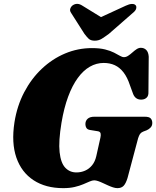

<svg xmlns="http://www.w3.org/2000/svg" viewBox="-20 -963 810 996"><path d="M457 -713.5Q497.5 -713.5 525.2 -706.5Q553 -699.5 571.5 -690Q590 -680.5 602 -673.5Q614 -666.5 623 -666.5Q634 -666.5 645 -673.8Q656 -681 666.8 -690.8Q677.5 -700.5 688.5 -707.8Q699.5 -715 710.5 -715Q728 -715 739 -703.5Q750 -692 751.5 -669L750 -486.5Q751 -466.5 741.2 -457Q731.5 -447.5 717 -446.5Q701 -445 689.2 -452Q677.5 -459 671 -474.5L654 -521Q640.5 -562 620.8 -587.5Q601 -613 575.5 -624.8Q550 -636.5 518 -636.5Q480 -636.5 446 -617Q412 -597.5 383.5 -558.5Q355 -519.5 333.5 -461.5Q312 -403.5 299 -326.5Q283 -230 289.2 -173.5Q295.5 -117 318.8 -92.8Q342 -68.5 376.5 -68.5Q400.5 -68.5 421.5 -77.8Q442.5 -87 457.8 -105.8Q473 -124.5 479.5 -153L501 -249.5Q504 -262.5 501.8 -271.2Q499.5 -280 488.5 -282L445.5 -289Q433 -291.5 428 -299.8Q423 -308 423 -319Q423 -336.5 434.8 -347Q446.5 -357.5 469.5 -357.5H730.5Q754.5 -357.5 762.2 -348.2Q770 -339 770 -325Q770 -311 761.5 -301.8Q753 -292.5 741.5 -287.5L722 -280Q711.5 -275.5 706.2 -267.8Q701 -260 696.5 -246L641.5 -39.5Q632.5 -10.5 621 1.2Q609.5 13 589 13Q579 13 566.5 9Q554 5 540.8 -1Q527.5 -7 514.2 -13.2Q501 -19.5 489.2 -23.5Q477.5 -27.5 468.5 -27.5Q459 -27.5 445 -21.5Q431 -15.5 411.8 -7.2Q392.5 1 367 7Q341.5 13 308 13Q217 13 154.2 -28Q91.5 -69 65 -145.2Q38.5 -221.5 55 -328.5Q68.5 -414 105.5 -484.5Q142.5 -555 196.8 -606.2Q251 -657.5 317.5 -685.5Q384 -713.5 457 -713.5ZM545 -849 407.5 -933.5Q381 -951 358 -936Q349 -930 344.8 -918.8Q340.5 -907.5 349.5 -895L418 -787.5Q429.5 -772 440 -762Q450.5 -752 471.5 -752Q492 -752 508 -762Q524 -772 545 -787.5L668 -895Q684 -907.5 686.5 -918.8Q689 -930 683.5 -936Q677 -943 663.8 -942.5Q650.5 -942 632.5 -933.5L449 -849Z"/></svg>

Font: Fraunces
Style: Italic
Weight: 900
Italic angle: -16°
Version: Version 1.000;[0bf87f6ff]